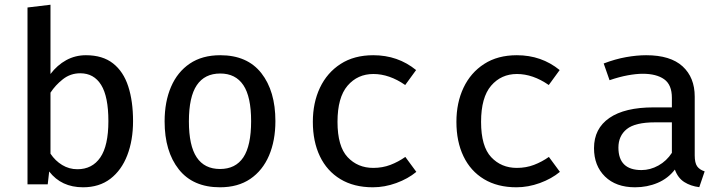

<svg xmlns="http://www.w3.org/2000/svg" viewBox="-20 -790 3117 823"><path d="M196.4 -472.8Q225.1 -510.8 263.8 -532.1Q302.6 -553.3 348.2 -553.3Q420 -553.3 464.6 -518.2Q509.2 -483.1 529.7 -419.7Q550.3 -356.4 550.3 -270.8Q550.3 -188.7 525.6 -124.6Q501 -60.5 453.3 -23.8Q405.6 12.8 335.9 12.8Q243.1 12.8 190.8 -54.9L184.6 0H97.9V-757.9L196.4 -769.7ZM311.8 -64.6Q375.4 -64.6 410 -115.1Q444.6 -165.6 444.6 -270.8Q444.6 -375.9 413.6 -425.9Q382.6 -475.9 324.1 -475.9Q282.1 -475.9 249.7 -450.5Q217.4 -425.1 196.4 -392.8V-131.3Q216.9 -100.5 246.7 -82.6Q276.4 -64.6 311.8 -64.6Z M924.1 -553.3Q1040 -553.3 1100.3 -476.4Q1160.5 -399.5 1160.5 -270.8Q1160.5 -187.2 1133.1 -123.1Q1105.6 -59 1052.8 -23.1Q1000 12.8 923.1 12.8Q807.2 12.8 746.4 -64.1Q685.6 -141 685.6 -269.7Q685.6 -353.8 713.1 -417.7Q740.5 -481.5 793.6 -517.4Q846.7 -553.3 924.1 -553.3ZM924.1 -474.9Q857.4 -474.9 823.6 -424.9Q789.7 -374.9 789.7 -269.7Q789.7 -165.6 823.1 -115.6Q856.4 -65.6 923.1 -65.6Q989.7 -65.6 1023.1 -115.6Q1056.4 -165.6 1056.4 -270.8Q1056.4 -375.4 1023.1 -425.1Q989.7 -474.9 924.1 -474.9Z M1580 -70.3Q1619.5 -70.3 1653.6 -83.3Q1687.7 -96.4 1717.4 -117.4L1764.6 -53.3Q1728.7 -23.6 1678.7 -5.4Q1628.7 12.8 1578.5 12.8Q1496.9 12.8 1439.2 -22.1Q1381.5 -56.9 1351.3 -120Q1321 -183.1 1321 -267.7Q1321 -349.7 1351.5 -414.1Q1382.1 -478.5 1440 -515.9Q1497.9 -553.3 1580 -553.3Q1685.6 -553.3 1763.6 -489.7L1716.9 -425.6Q1648.7 -472.8 1580.5 -472.8Q1512.8 -472.8 1469.7 -422.6Q1426.7 -372.3 1426.7 -267.7Q1426.7 -162.6 1470 -116.4Q1513.3 -70.3 1580 -70.3Z M2195.4 -70.3Q2234.9 -70.3 2269 -83.3Q2303.1 -96.4 2332.8 -117.4L2380 -53.3Q2344.1 -23.6 2294.1 -5.4Q2244.1 12.8 2193.8 12.8Q2112.3 12.8 2054.6 -22.1Q1996.9 -56.9 1966.7 -120Q1936.4 -183.1 1936.4 -267.7Q1936.4 -349.7 1966.9 -414.1Q1997.4 -478.5 2055.4 -515.9Q2113.3 -553.3 2195.4 -553.3Q2301 -553.3 2379 -489.7L2332.3 -425.6Q2264.1 -472.8 2195.9 -472.8Q2128.2 -472.8 2085.1 -422.6Q2042.1 -372.3 2042.1 -267.7Q2042.1 -162.6 2085.4 -116.4Q2128.7 -70.3 2195.4 -70.3Z M2957.9 -124.1Q2957.9 -91.8 2968.2 -77.2Q2978.5 -62.6 3000.5 -55.4L2977.4 12.3Q2940.5 7.7 2913.1 -9.7Q2885.6 -27.2 2872.8 -63.1Q2843.6 -25.1 2799 -6.2Q2754.4 12.8 2702.1 12.8Q2620.5 12.8 2573.3 -33.3Q2526.2 -79.5 2526.2 -154.9Q2526.2 -239 2592.1 -284.4Q2657.9 -329.7 2781.5 -329.7H2860V-370.8Q2860 -426.7 2826.9 -450.3Q2793.8 -473.8 2734.9 -473.8Q2707.7 -473.8 2671 -467.2Q2634.4 -460.5 2592.8 -446.2L2567.7 -517.9Q2617.4 -536.9 2663.6 -545.1Q2709.7 -553.3 2749.7 -553.3Q2853.8 -553.3 2905.9 -505.6Q2957.9 -457.9 2957.9 -375.9ZM2729.7 -61Q2767.2 -61 2802.3 -80.5Q2837.4 -100 2860 -134.9V-265.6H2788.2Q2702.6 -265.6 2666.7 -236.7Q2630.8 -207.7 2630.8 -157.4Q2630.8 -61 2729.7 -61Z"/></svg>

Font: Fira Code Retina
Style: Regular
Weight: 450
Monospace: yes
Designer: Carrois Corporate, Edenspiekermann AG, Nikita Prokopov
Foundry: Carrois Corporate, Edenspiekermann AG, Nikita Prokopov
Version: Version 6.002